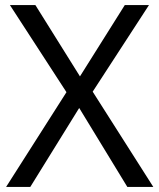

<svg xmlns="http://www.w3.org/2000/svg" viewBox="-20 -734 626 754"><path d="M582 0H480L291 -310L99 0H4L241 -372L19 -714H119L294 -434L470 -714H565L344 -374Z"/></svg>

Font: Noto Sans Kharoshthi
Style: Regular
Weight: 400
Designer: Monotype Design Team
Foundry: Monotype Imaging Inc.
Version: Version 2.004; ttfautohint (v1.8.4.7-5d5b)